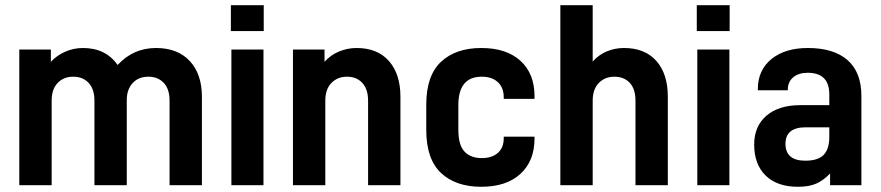

<svg xmlns="http://www.w3.org/2000/svg" viewBox="-20 -710 3376 736"><path d="M54 -520H175V-473Q198 -498 230.5 -512Q263 -526 298 -526Q385 -526 431 -461Q491 -526 578 -526Q661 -526 707.5 -476Q754 -426 754 -339V0H630V-324Q630 -369 607.5 -392.5Q585 -416 549 -416Q511 -416 488.5 -391.5Q466 -367 466 -327V0H342V-324Q342 -369 319.5 -392.5Q297 -416 261 -416Q224 -416 201 -392Q178 -368 178 -324V0H54Z M867 -520H990V0H867ZM865 -690H991V-591H865Z M1103 -520H1224V-473Q1247 -499 1279.5 -512.5Q1312 -526 1347 -526Q1427 -526 1471 -476Q1515 -426 1515 -339V0H1391V-324Q1391 -368 1369 -392Q1347 -416 1310 -416Q1274 -416 1250.5 -392Q1227 -368 1227 -324V0H1103Z M1614 -212V-309Q1614 -420 1670.5 -473Q1727 -526 1825 -526Q1921 -526 1975 -477Q2029 -428 2029 -341V-331H1911V-337Q1911 -374 1888.5 -395Q1866 -416 1827 -416Q1737 -416 1737 -307V-213Q1737 -154 1760.5 -129Q1784 -104 1827 -104Q1866 -104 1888.5 -124Q1911 -144 1911 -180V-186H2029V-179Q2029 -93 1975 -43.5Q1921 6 1825 6Q1727 6 1670.5 -47Q1614 -100 1614 -212Z M2128 -690H2252V-474Q2275 -500 2306 -513Q2337 -526 2372 -526Q2452 -526 2496 -476.5Q2540 -427 2540 -339V0H2416V-324Q2416 -369 2394 -392.5Q2372 -416 2335 -416Q2299 -416 2275.5 -392Q2252 -368 2252 -324V0H2128Z M2653 -520H2776V0H2653ZM2651 -690H2777V-591H2651Z M3282 -342V0H3162V-45Q3136 -18 3108.5 -6Q3081 6 3039 6Q2959 6 2915 -37Q2871 -80 2871 -156Q2871 -226 2918 -266.5Q2965 -307 3049 -307H3159V-348Q3159 -431 3076 -431Q3041 -431 3020.5 -413.5Q3000 -396 3000 -367V-364H2885V-368Q2885 -441 2937 -483.5Q2989 -526 3077 -526Q3176 -526 3229 -479.5Q3282 -433 3282 -342ZM3159 -185V-222H3069Q2991 -222 2991 -159Q2991 -94 3067 -94Q3116 -94 3137.5 -116.5Q3159 -139 3159 -185Z"/></svg>

Font: D-DIN
Style: DIN-Bold
Weight: 700
Designer: Charles Nix
Foundry: Datto Inc.
Version: Version 1.00